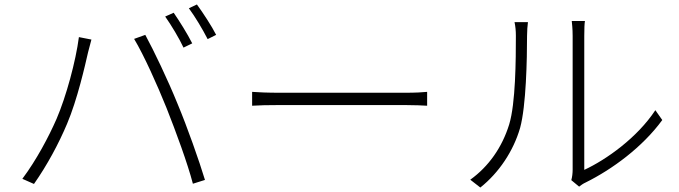

<svg xmlns="http://www.w3.org/2000/svg" viewBox="-20 -826 3040 859"><path d="M757 -769 719 -752C746 -714 782 -654 801 -613L840 -632C819 -674 782 -733 757 -769ZM861 -806 825 -789C853 -751 886 -696 909 -651L947 -670C928 -708 888 -769 861 -806ZM233 -294C198 -214 143 -110 80 -26L132 -3C191 -87 243 -184 280 -272C326 -380 361 -535 374 -592C379 -612 384 -630 389 -649L333 -660C319 -552 276 -394 233 -294ZM725 -343C767 -237 819 -96 843 -4L897 -21C871 -107 818 -257 775 -360C730 -471 668 -600 630 -670L580 -652C624 -579 684 -445 725 -343Z M1108 -353C1135 -355 1180 -356 1235 -356H1790C1836 -356 1873 -354 1891 -353V-415C1871 -413 1841 -411 1789 -411H1235C1176 -411 1134 -413 1108 -415Z M2129 13C2212 -53 2277 -150 2307 -254C2334 -353 2338 -560 2338 -666C2338 -689 2340 -711 2342 -727H2282C2286 -708 2288 -689 2288 -666C2288 -559 2287 -364 2258 -269C2226 -166 2166 -81 2084 -22ZM2571 9C2580 2 2588 -4 2601 -10C2718 -68 2854 -167 2943 -289L2912 -333C2831 -210 2693 -112 2594 -66V-665C2594 -699 2595 -721 2597 -732H2538C2539 -721 2542 -699 2542 -665V-67C2542 -51 2540 -34 2536 -20Z"/></svg>

Font: Noto Sans Japanese Light
Style: Regular
Weight: 300
Designer: Ryoko NISHIZUKA (kana & ideographs); Paul D. Hunt (Latin, Greek & Cyrillic); Wenlong ZHANG (bopomofo); Sandoll Communica
Foundry: Adobe Systems Incorporated
Version: Version 1.000;PS 1;hotconv 1.0.78;makeotf.lib2.5.61930